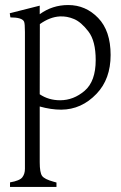

<svg xmlns="http://www.w3.org/2000/svg" viewBox="-20 -422 482 767"><path d="M138.7 3.4V226.1Q138.7 267.6 148.2 280.8Q157.7 293.9 193.4 303.7L205.6 307.1V324.7H20V306.6Q59.1 299.8 69.3 286.1Q79.6 272.5 79.6 252.4V-294.4Q79.6 -327.6 76.2 -335.4Q68.8 -352.5 21.5 -352.5L19 -369.1L138.7 -399.4V-365.2Q189 -401.9 252.4 -401.9Q322.3 -401.9 372.1 -350.3Q421.9 -298.8 421.9 -202.4Q421.9 -106 365.7 -47.4Q305.7 15.6 224.6 16.1Q183.6 16.1 138.7 3.4ZM138.7 -45.4Q174.3 -21.5 220.2 -21.5Q273.9 -21.5 318.1 -59.3Q362.3 -97.2 362.3 -182.1Q362.3 -258.3 333.3 -296.1Q304.2 -334 275.9 -345.9Q247.6 -357.9 219.2 -356.4Q179.7 -354.5 139.2 -325.7Z"/></svg>

Font: Lancelot
Style: Regular
Weight: 400
Designer: Marion Kadi
Foundry: Marion Kadi, Anton Koovit
Version: 1.004